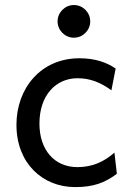

<svg xmlns="http://www.w3.org/2000/svg" viewBox="-20 -743 538 775"><path d="M441.9 -127C399.4 -89.4 351.6 -68.4 293 -68.4C198.2 -68.4 139.2 -139.2 139.2 -244.1C139.2 -359.4 206.1 -427.2 293 -427.2C343.3 -427.2 385.7 -410.6 429.7 -378.4L446.8 -466.3C411.1 -490.7 365.2 -507.8 300.3 -507.8C145 -507.8 46.4 -386.7 46.4 -239.3C46.4 -83.5 152.3 12.2 283.2 12.2C356.4 12.2 402.3 -4.4 451.7 -41.5ZM212.4 -656.7C212.4 -620.6 242.2 -590.8 278.3 -590.8C314.5 -590.8 344.2 -620.6 344.2 -656.7C344.2 -692.9 314.5 -722.7 278.3 -722.7C242.2 -722.7 212.4 -692.9 212.4 -656.7Z"/></svg>

Font: Andika
Style: Regular
Weight: 400
Designer: Victor Gaultney, Annie Olsen, Julie Remington, Don Collingsworth, Eric Hays
Foundry: SIL International
Version: Version 1.000